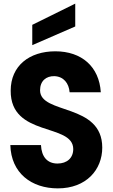

<svg xmlns="http://www.w3.org/2000/svg" viewBox="-20 -1031 623 1059"><path d="M299 8C456 8 544 -95 544 -217C544 -464 201 -398 201 -533C201 -585 235 -612 280 -611C331 -609 360 -572 364 -522H536C527 -664 430 -748 285 -748C143 -748 39 -669 39 -531C37 -273 383 -354 384 -209C384 -160 350 -129 297 -129C241 -129 209 -166 206 -231H37C41 -76 154 8 299 8ZM158 -782 395 -885V-1011L158 -894Z"/></svg>

Font: Malmofest
Style: Bold
Weight: 700
Designer: Jonny Pinhorn (Poppins), Kolossal
Version: Version 1.004;Glyphs 3.1.2 (3151)